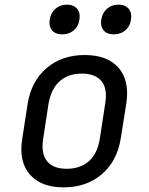

<svg xmlns="http://www.w3.org/2000/svg" viewBox="-20 -797 640 827"><path d="M254 10Q156 10 108 -46Q60 -102 76 -200L99 -350Q115 -448 181 -504Q247 -560 345 -560Q443 -560 491 -504.5Q539 -449 524 -351L500 -200Q484 -102 418 -46Q352 10 254 10ZM267 -70Q326 -70 363 -103Q400 -136 410 -200L433 -350Q444 -414 417.5 -447Q391 -480 332 -480Q274 -480 237 -447Q200 -414 189 -350L166 -200Q156 -136 182.5 -103Q209 -70 267 -70ZM470 -649Q441 -649 426.5 -666Q412 -683 416 -712Q421 -742 441 -759.5Q461 -777 490 -777Q519 -777 534 -759.5Q549 -742 544 -712Q540 -683 519.5 -666Q499 -649 470 -649ZM248 -649Q219 -649 204.5 -666Q190 -683 194 -712Q199 -742 219 -759.5Q239 -777 268 -777Q297 -777 312 -759.5Q327 -742 322 -712Q318 -683 297.5 -666Q277 -649 248 -649Z"/></svg>

Font: NKDuy Mono
Style: Italic
Weight: 400
Italic angle: -9°
Monospace: yes
Designer: NKDuy
Foundry: NKDuy
Version: Version 2.251; ttfautohint (v1.8.4.7-5d5b)